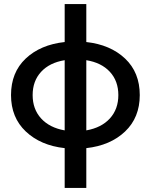

<svg xmlns="http://www.w3.org/2000/svg" viewBox="-20 -721 740 941"><path d="M665 -255Q665 -145 593 -76.5Q521 -8 403 5V200H297V5Q179 -8 106.5 -76.5Q34 -145 34 -255Q34 -366 106 -434Q178 -502 297 -515V-701H403V-515Q521 -502 593 -434Q665 -366 665 -255ZM297 -82V-426Q223 -414 181.5 -369Q140 -324 140 -255Q140 -186 181.5 -140.5Q223 -95 297 -82ZM403 -82Q477 -95 518.5 -140.5Q560 -186 560 -255Q560 -324 518.5 -369Q477 -414 403 -426Z"/></svg>

Font: LT Superior Semi-bold
Style: Regular
Weight: 600
Designer: Daniel Lyons
Foundry: LyonsType
Version: Version 1.0